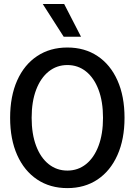

<svg xmlns="http://www.w3.org/2000/svg" viewBox="-20 -954 690 986"><path d="M326 12Q237 12 170.8 -32.2Q104.5 -76.5 68.2 -157.8Q32 -239 32 -349Q32 -459.5 68.2 -540.8Q104.5 -622 170.8 -666Q237 -710 326 -710Q415 -710 481 -666Q547 -622 583.2 -541Q619.5 -460 619.5 -349Q619.5 -239 583.2 -157.8Q547 -76.5 481 -32.2Q415 12 326 12ZM326 -78Q380.5 -78 421.8 -111Q463 -144 486 -205Q509 -266 509 -349Q509 -432.5 486 -493.2Q463 -554 421.8 -587Q380.5 -620 326 -620Q271.5 -620 230 -586.8Q188.5 -553.5 165.5 -492.8Q142.5 -432 142.5 -349Q142.5 -266 165.5 -205Q188.5 -144 230 -111Q271.5 -78 326 -78ZM396 -765.5H307L199.5 -933.5H309.5Z"/></svg>

Font: Azeret Mono Thin
Style: Regular
Weight: 100
Designer: Martin Vácha
Foundry: Displaay
Version: Version 1.002